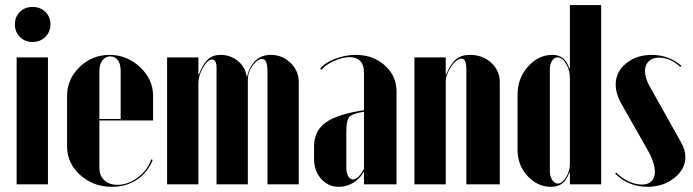

<svg xmlns="http://www.w3.org/2000/svg" viewBox="-20 -719 2704 749"><path d="M106.9 -691.9Q137.2 -691.9 157 -672.6Q176.8 -653.3 176.8 -624Q176.8 -594.7 156.7 -575Q136.7 -555.2 106.9 -555.2Q77.1 -555.2 57.6 -575Q38.1 -594.7 38.1 -624Q38.1 -653.3 57.6 -672.6Q77.1 -691.9 106.9 -691.9ZM44.9 -495.1H167V0H44.9Z M241.7 -345.2Q241.7 -410.6 290.8 -457.8Q339.8 -504.9 407.7 -504.9Q475.1 -504.9 526.1 -457.3Q577.1 -409.7 577.1 -346.2V-249H367.7V-64.9Q367.7 -34.2 386.7 -16.1Q405.8 2 438 2Q479.5 2 517.8 -26.9Q556.2 -55.7 569.8 -97.2L575.7 -95.2Q556.2 -45.9 514.4 -18.1Q472.7 9.8 417 9.8Q344.2 9.8 293 -36.1Q241.7 -82 241.7 -147.9ZM367.7 -254.9H450.7V-442.9Q450.7 -469.2 439.7 -484.1Q428.7 -499 410.2 -499Q391.6 -499 379.6 -483.4Q367.7 -467.8 367.7 -442.9Z M943.8 -420.9Q953.1 -459 976.1 -481.9Q999 -504.9 1036.6 -504.9Q1081.5 -504.9 1113.5 -473.6Q1145.5 -442.4 1145.5 -398.9V0H1023.4V-437Q1023.4 -464.4 1018.6 -476.6Q1013.7 -488.8 1002.4 -488.8Q984.4 -488.8 965.6 -463.1Q946.8 -437.5 946.8 -407.2V0H824.7V-455.1Q824.7 -486.8 806.6 -486.8Q790.5 -486.8 772.2 -455.6Q753.9 -424.3 753.9 -394V0H631.8V-495.1H753.9V-428.2H755.9Q769 -464.4 788.3 -484.6Q807.6 -504.9 840.8 -504.9Q878.9 -504.9 908.2 -481Q937.5 -457 941.9 -420.9Z M1205.1 -98.1V-147.9Q1205.1 -208 1250 -240.7Q1294.9 -273.4 1399.9 -289.1V-437Q1399.9 -465.3 1385.3 -480.7Q1370.6 -496.1 1344.2 -496.1Q1315.9 -496.1 1281.7 -480.5Q1247.6 -464.8 1233.9 -446.8L1229 -451.2Q1247.1 -474.1 1286.9 -489.5Q1326.7 -504.9 1368.2 -504.9Q1435.5 -504.9 1481.2 -463.9Q1526.9 -422.9 1526.9 -362.8V0H1399.9V-46.9H1397.9Q1382.8 -20.5 1356.9 -5.4Q1331.1 9.8 1302.2 9.8Q1260.7 9.8 1232.9 -21.2Q1205.1 -52.2 1205.1 -98.1ZM1356.9 -19Q1377.4 -19 1399.9 -60.1V-283.2Q1354.5 -275.9 1342.8 -262.9Q1331.1 -250 1331.1 -207V-65.9Q1331.1 -44.9 1338.1 -32Q1345.2 -19 1356.9 -19Z M1720.7 -429.2Q1738.8 -471.2 1759.3 -488Q1779.8 -504.9 1813.5 -504.9Q1862.3 -504.9 1896 -474.4Q1929.7 -443.8 1929.7 -398.9V0H1799.3V-446.8Q1799.3 -490.2 1780.8 -490.2Q1761.2 -490.2 1740 -459Q1718.8 -427.7 1718.8 -399.9V0H1596.7V-495.1H1718.8V-429.2Z M2203.1 0V-45.9H2201.2Q2189.9 -15.6 2172.9 -2.9Q2155.8 9.8 2129.4 9.8Q2076.7 9.8 2037.8 -32.5Q1999 -74.7 1999 -133.8V-350.1Q1999 -413.6 2039.6 -459.2Q2080.1 -504.9 2134.3 -504.9Q2159.2 -504.9 2175.3 -492.7Q2191.4 -480.5 2201.2 -452.1H2203.1V-699.2H2325.2V0ZM2203.1 -416Q2203.1 -445.8 2188.2 -470.5Q2173.3 -495.1 2155.3 -495.1Q2142.6 -495.1 2133.8 -482.2Q2125 -469.2 2125 -449.2V-50.8Q2125 -30.8 2134.3 -16.8Q2143.6 -2.9 2156.2 -2.9Q2172.9 -2.9 2188 -27.3Q2203.1 -51.8 2203.1 -78.1Z M2638.7 -461.9 2633.8 -458Q2594.7 -494.1 2550.8 -494.1Q2525.9 -494.1 2511 -480Q2496.1 -465.8 2496.1 -441.9Q2496.1 -415 2514.6 -381.8L2636.7 -164.1Q2653.8 -133.8 2653.8 -106.9Q2653.8 -59.1 2610.4 -24.7Q2566.9 9.8 2505.9 9.8Q2431.6 9.8 2379.9 -42L2383.8 -45.9Q2404.8 -24.4 2431.9 -11.7Q2459 1 2483.9 1Q2508.3 1 2521.5 -12Q2534.7 -24.9 2534.7 -48.8Q2534.7 -85.4 2503.9 -138.2L2405.8 -311Q2381.8 -352.5 2381.8 -389.2Q2381.8 -438.5 2422.4 -471.7Q2462.9 -504.9 2522 -504.9Q2588.9 -504.9 2638.7 -461.9Z"/></svg>

Font: Moniqa Black Display
Style: Regular
Weight: 900
Designer: Rajesh Rajput
Foundry: Rajesh Rajput
Version: Version 1.000